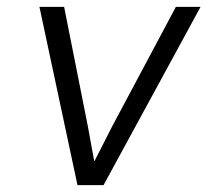

<svg xmlns="http://www.w3.org/2000/svg" viewBox="-20 -540 640 560"><path d="M206 0 95 -520H167L236 -173Q241 -147 245.5 -121Q250 -95 255 -69Q268 -95 281.5 -121Q295 -147 308 -173L493 -520H565L282 0Z"/></svg>

Font: Iosevka Light Extended
Style: Italic
Weight: 300
Width: 7
Italic angle: -9°
Monospace: yes
Designer: Belleve Invis
Foundry: Belleve Invis
Version: Version 32.5.0; ttfautohint (v1.8.4)